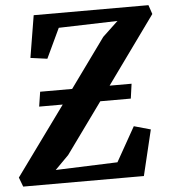

<svg xmlns="http://www.w3.org/2000/svg" viewBox="-67 -791 750 840"><g transform="rotate(-5 308.0 -371.5)"><path d="M1 0 -14.5 -41 204.5 -342.5H101L111 -407H251.5L407 -622L475 -686L216.5 -678.5L155 -548L81.5 -558L112 -743H616L629.5 -703L416 -407H512.5L503.5 -342.5H369.5L209 -120.5L149 -60L421 -70L506 -221L579 -200.5L531 0Z"/></g></svg>

Font: Merriweather
Style: Bold Italic
Weight: 700
Italic angle: -7.8°
Version: Version 2.101